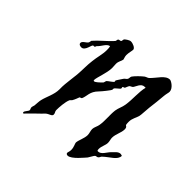

<svg xmlns="http://www.w3.org/2000/svg" viewBox="-124 -529 668 668"><g transform="rotate(45 210.5 -195.0)"><path d="M421 -111C418 -112 415 -113 413 -113C401 -113 393 -100 385 -93C375 -83 367 -63 351 -63C347 -63 347 -68 347 -71C347 -85 355 -97 355 -109C355 -117 352 -125 352 -131C352 -150 363 -166 363 -183C363 -196 356 -194 355 -198C354 -203 354 -208 354 -212C354 -229 363 -240 366 -253C368 -262 368 -279 370 -297C373 -320 375 -339 377 -362C378 -373 381 -381 381 -386C381 -403 358 -417 352 -417C330 -417 316 -388 297 -370C293 -366 288 -366 282 -362C273 -355 257 -340 250 -330C247 -326 249 -319 246 -315C244 -311 238 -309 235 -304C230 -296 220 -282 220 -281C220 -280 221 -278 221 -276C221 -272 202 -261 199 -257C197 -254 197 -249 195 -246C187 -238 175 -226 169 -226C167 -226 166 -227 166 -230C166 -242 181 -279 181 -303C181 -310 180 -317 180 -323C180 -336 187 -343 188 -352C188 -354 184 -362 184 -370C184 -382 188 -394 188 -400C188 -408 172 -415 162 -415C155 -415 144 -407 140 -403C138 -400 139 -395 137 -392C134 -389 128 -391 126 -388C123 -386 125 -380 122 -377C103 -356 79 -338 63 -319C62 -316 62 -311 60 -308C55 -301 41 -296 41 -287C41 -279 51 -278 54 -278C73 -278 73 -312 80 -312C81 -312 83 -312 84 -312C87 -312 88 -317 89 -319C102 -330 107 -349 122 -352C124 -346 124 -340 124 -334C124 -313 117 -292 115 -271C112 -249 113 -225 111 -202C109 -182 104 -146 104 -135C104 -131 104 -127 104 -121C104 -95 90 -71 85 -49C83 -41 83 -29 82 -20C81 -15 79 -12 79 -9C79 -3 82 -1 82 3C82 9 71 17 71 24C71 25 72 27 75 27C85 17 95 6 111 -9C115 -12 123 -21 129 -27C139 -36 152 -36 152 -45C152 -53 147 -55 147 -62C147 -77 149 -104 155 -118C155 -120 161 -124 162 -126C168 -136 170 -144 173 -151C174 -152 180 -153 181 -155C189 -172 183 -190 206 -213C214 -221 235 -248 235 -250C235 -252 235 -254 235 -255C235 -261 254 -271 254 -276C254 -278 253 -280 253 -281C253 -284 259 -284 261 -286C263 -290 265 -297 268 -301C271 -304 276 -305 279 -308C285 -315 290 -337 307 -337C309 -337 310 -337 312 -337C305 -310 309 -277 304 -246C302 -232 295 -220 293 -206C290 -183 294 -157 290 -133C289 -124 282 -113 282 -104C282 -95 286 -87 286 -78C286 -62 276 -44 275 -31C275 -25 282 -16 282 -1C282 7 279 12 279 16C279 19 282 22 287 22C305 22 336 -18 341 -23C347 -32 351 -41 355 -45C358 -48 363 -46 366 -49C370 -51 371 -58 374 -60C395 -80 421 -90 421 -111Z"/></g></svg>

Font: Jim Nightshade
Style: Regular
Weight: 400
Designer: Astigmatic (AOETI)
Foundry: Astigmatic (AOETI)
Version: Version 1.000